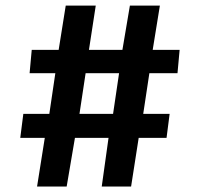

<svg xmlns="http://www.w3.org/2000/svg" viewBox="-20 -683 726 703"><path d="M115.7 0H224.1L254.4 -178.2H377.4L352.5 0H460L487.8 -178.2H589.8L601.1 -266.1H504.4L526.9 -415H629.9L637.7 -500.5H539.1L565.4 -662.6H455.6L428.2 -500.5H305.7L330.6 -662.6H220.7L194.8 -500.5H96.2L88.4 -415H182.6L160.6 -266.1H65.4L54.2 -178.2H144ZM271 -266.1 293.5 -415H416L394 -266.1Z"/></svg>

Font: Merriweather
Style: Heavy Italic
Weight: 900
Italic angle: -7.5°
Designer: Eben Sorkin
Foundry: Eben Sorkin
Version: Version 1.001